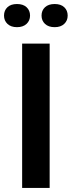

<svg xmlns="http://www.w3.org/2000/svg" viewBox="-54 -927 354 947"><path d="M190.9 0H55.2V-711.9H190.9ZM-34.2 -850.1Q-34.2 -875.5 -17.3 -891.4Q-0.5 -907.2 29.8 -907.2Q60.1 -907.2 77.1 -891.4Q94.2 -875.5 94.2 -850.1Q94.2 -825.2 76.9 -809.1Q59.6 -793 29.8 -793Q0 -793 -17.1 -809.1Q-34.2 -825.2 -34.2 -850.1ZM215.8 -793Q185.1 -793 168 -809.1Q150.9 -825.2 150.9 -850.1Q150.9 -875.5 168 -891.4Q185.1 -907.2 215.8 -907.2Q246.1 -907.2 262.9 -891.4Q279.8 -875.5 279.8 -850.1Q279.8 -825.2 262.7 -809.1Q245.6 -793 215.8 -793Z"/></svg>

Font: Creato Display
Style: Bold
Weight: 700
Version: Version 1.000